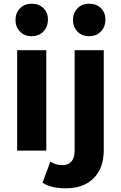

<svg xmlns="http://www.w3.org/2000/svg" viewBox="-20 -807 648 1029"><path d="M72 -538H228V0H72ZM63 -700Q63 -737 87 -762Q111 -787 150 -787Q189 -787 213 -763Q237 -739 237 -703Q237 -664 213 -638.5Q189 -613 150 -613Q111 -613 87 -638Q63 -663 63 -700ZM208 172 250 59Q277 78 316 78Q346 78 363 58.5Q380 39 380 0V-538H536V-1Q536 93 482.5 147.5Q429 202 333 202Q251 202 208 172ZM371 -700Q371 -737 395 -762Q419 -787 458 -787Q497 -787 521 -763Q545 -739 545 -703Q545 -664 521 -638.5Q497 -613 458 -613Q419 -613 395 -638Q371 -663 371 -700Z"/></svg>

Font: Idrija
Style: Bold
Weight: 700
Designer: Julieta Ulanovsky
Foundry: Julieta Ulanovsky
Version: Version 7.200